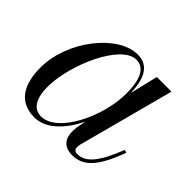

<svg xmlns="http://www.w3.org/2000/svg" viewBox="-118 -621 783 783"><g transform="rotate(45 273.5 -230.0)"><path d="M525 -153 512.5 -157.5C471 -51.5 435.5 -8 387 -8C372 -8 366.5 -16.5 366.5 -28C366.5 -32.5 367 -38.5 368.5 -44L479 -460H394.5L365.5 -339C363.5 -409 344 -470 275 -470C160.5 -470 31.5 -305.5 31.5 -152.5C31.5 -51.5 70.5 10 158 10C224 10 280 -49 317 -124.5L309.5 -85C308.5 -78 307.5 -69 307.5 -58C307.5 -18 328.5 10 375.5 10C442 10 482 -38 525 -153ZM354.5 -324C354.5 -191.5 269 -12 174 -12C133 -12 107.5 -46 107.5 -116C107.5 -246 199 -451 285.5 -451C336.5 -451 354.5 -398.5 354.5 -324Z"/></g></svg>

Font: Bodoni* 16pt
Style: Italic
Weight: 400
Italic angle: -13°
Version: Version 2.3